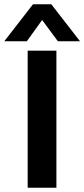

<svg xmlns="http://www.w3.org/2000/svg" viewBox="-73 -882 396 902"><path d="M-53 -688H53L125 -788L199 -688H303L168 -862H82ZM57 0H192V-644H57Z"/></svg>

Font: Kanit Medium
Style: Regular
Weight: 500
Designer: Katatrad Team
Foundry: CadsonDemak
Version: Version 1.000;PS 001.000;hotconv 1.0.88;makeotf.lib2.5.64775